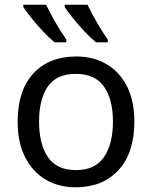

<svg xmlns="http://www.w3.org/2000/svg" viewBox="-20 -786 645 816"><path d="M551 -269Q551 -136 483.5 -63Q416 10 301 10Q230 10 174.5 -22.5Q119 -55 87 -117.5Q55 -180 55 -269Q55 -402 122 -474Q189 -546 304 -546Q377 -546 432.5 -513.5Q488 -481 519.5 -419.5Q551 -358 551 -269ZM146 -269Q146 -174 183.5 -118.5Q221 -63 303 -63Q384 -63 422 -118.5Q460 -174 460 -269Q460 -364 422 -418Q384 -472 302 -472Q220 -472 183 -418Q146 -364 146 -269ZM352 -766Q368 -732 392.5 -689.5Q417 -647 438 -618V-606H388Q366 -624 339 -652.5Q312 -681 289 -710Q266 -739 255 -756V-766ZM176 -766Q192 -732 216.5 -689.5Q241 -647 262 -618V-606H212Q190 -624 163 -652.5Q136 -681 113 -710Q90 -739 79 -756V-766Z"/></svg>

Font: Noto IKEA Simplified Chinese
Style: Regular
Weight: 400
Designer: Monotype Design Team
Foundry: Monotype Imaging Inc.
Version: Version 1.100